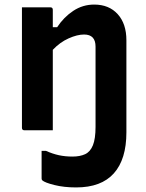

<svg xmlns="http://www.w3.org/2000/svg" viewBox="-20 -570 640 840"><path d="M297 115Q330 115 352.5 104.5Q375 94 386.5 65.5Q398 37 398 -15V-366Q398 -419 348 -419Q318 -419 280 -402Q242 -385 211 -352V0H87Q76 0 76 -11V-538H200Q211 -538 211 -527V-451H230Q259 -495 300.5 -522.5Q342 -550 392 -550Q457 -550 495 -508Q533 -466 533 -394V9Q533 127 478 188.5Q423 250 313 250Q260 250 218 239.5Q176 229 165 219Q162 216 162 211V90H181Q210 103 237.5 109Q265 115 297 115Z"/></svg>

Font: Recursive Mn Lnr St
Style: Bold
Weight: 700
Monospace: yes
Version: Version 1.079;hotconv 1.0.112;makeotfexe 2.5.65598; ttfautoh